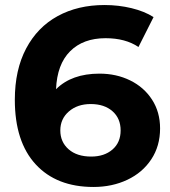

<svg xmlns="http://www.w3.org/2000/svg" viewBox="-20 -732 677 764"><path d="M617 -221Q617 -151 582 -98Q547 -45 486.5 -16.5Q426 12 352 12Q205 12 122 -78Q39 -168 39 -335Q39 -454 84 -539Q129 -624 209.5 -668Q290 -712 396 -712Q452 -712 503.5 -699.5Q555 -687 591 -664L531 -545Q479 -580 400 -580Q311 -580 259 -528Q207 -476 203 -377Q265 -439 376 -439Q443 -439 498 -412Q553 -385 585 -335.5Q617 -286 617 -221ZM460 -213Q460 -261 427.5 -289.5Q395 -318 341 -318Q288 -318 254 -288.5Q220 -259 220 -213Q220 -167 253 -138Q286 -109 343 -109Q395 -109 427.5 -137Q460 -165 460 -213Z"/></svg>

Font: Idrija
Style: Bold
Weight: 700
Designer: Julieta Ulanovsky
Foundry: Julieta Ulanovsky
Version: Version 7.200